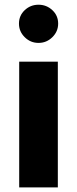

<svg xmlns="http://www.w3.org/2000/svg" viewBox="-20 -810 331 830"><path d="M62 -708Q62 -742.7 86.9 -766.1Q111.8 -789.6 146.5 -789.6Q181.2 -789.6 206.3 -766.1Q231.4 -742.7 231.4 -708Q231.4 -673.8 206.3 -649.2Q181.2 -624.5 146.5 -624.5Q111.8 -624.5 86.9 -649.2Q62 -673.8 62 -708ZM63 -543.5H230V0H63Z"/></svg>

Font: Estedad-FD ExtraBold
Style: Regular
Weight: 800
Designer: Amin Abedi
Version: Version 7.3